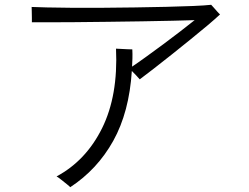

<svg xmlns="http://www.w3.org/2000/svg" viewBox="-20 -743 1040 801"><path d="M273 38Q271 35 259 25.5Q247 16 234.5 6Q222 -4 216 -7Q339 -73 406 -208.5Q473 -344 464 -540Q469 -540 484 -539Q499 -538 514 -537.5Q529 -537 532 -537Q533 -518 532.5 -500Q532 -482 531 -465Q555 -481 589.5 -506Q624 -531 662 -559Q700 -587 734 -613.5Q768 -640 792 -659Q758 -658 700.5 -656.5Q643 -655 572.5 -654Q502 -653 428.5 -652Q355 -651 290 -650.5Q225 -650 178 -650Q131 -650 113 -650Q113 -655 113 -668.5Q113 -682 112.5 -695.5Q112 -709 112 -714Q132 -713 175.5 -712Q219 -711 278.5 -710.5Q338 -710 406 -710.5Q474 -711 543 -712Q612 -713 674.5 -714.5Q737 -716 785.5 -718Q834 -720 861 -723Q864 -720 871.5 -711.5Q879 -703 886.5 -694.5Q894 -686 898 -683Q879 -665 847 -638Q815 -611 776 -579.5Q737 -548 697 -516Q657 -484 622 -457Q587 -430 563 -412Q559 -417 549 -427.5Q539 -438 530 -447Q519 -275 452.5 -155.5Q386 -36 273 38Z"/></svg>

Font: Zen Kaku Gothic Antique
Style: Regular
Weight: 400
Designer: Yoshimichi Ohira
Foundry: Positype
Version: Version 1.001